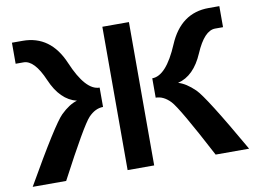

<svg xmlns="http://www.w3.org/2000/svg" viewBox="-76 -810 1230 921"><g transform="rotate(-10 539.5 -349.0)"><path d="M12.2 0Q171.4 -278.3 213.1 -318.8Q254.9 -359.4 293 -370.1Q213.9 -389.2 169.7 -492.4Q125.5 -595.7 72.8 -595.7H34.2V-698.2H86.4Q222.2 -698.2 282.5 -555.7Q342.8 -413.1 411.1 -413.1V-318.8Q373 -318.8 339.6 -283.7Q306.2 -248.5 175.3 0ZM604 -698.2V0H474.6V-698.2ZM903.3 0Q772.5 -248.5 739 -283.7Q705.6 -318.8 667.5 -318.8V-413.1Q735.8 -413.1 796.1 -555.7Q856.4 -698.2 992.2 -698.2H1044.4V-595.7H1005.9Q953.1 -595.7 908.9 -492.4Q864.7 -389.2 785.6 -370.1Q823.7 -359.4 865.5 -318.8Q907.2 -278.3 1066.4 0Z"/></g></svg>

Font: Voltera
Style: Bold
Weight: 700
Designer: Bernd Montag
Version: Version 1.301